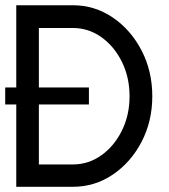

<svg xmlns="http://www.w3.org/2000/svg" viewBox="-20 -718 648 738"><path d="M42.5 -381.8V-697.8H260.3Q344.2 -697.8 413.6 -650.6Q482.9 -603.5 524.2 -523.9Q565.4 -444.3 565.4 -348.1Q565.4 -252 524.2 -172.9Q482.9 -93.8 413.6 -46.9Q344.2 0 260.3 0H42.5V-316.4H0V-381.8ZM129.4 -381.8H321.8V-316.4H129.4V-85.9H260.3Q320.3 -85.9 369.9 -121.3Q419.4 -156.7 448.7 -216.3Q478 -275.9 478 -348.1Q478 -420.4 448.7 -480Q419.4 -539.6 369.9 -575Q320.3 -610.4 260.3 -610.4H129.4Z"/></svg>

Font: Qaz
Style: Regular
Weight: 400
Designer: GGBotNet
Foundry: f0n7
Version: 0.70